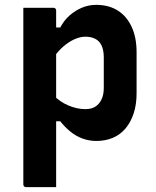

<svg xmlns="http://www.w3.org/2000/svg" viewBox="-20 -570 640 790"><path d="M76 -538Q98 -538 118 -538Q138 -538 158.5 -538Q179 -538 200 -538Q204 -538 206 -536.5Q208 -535 209.5 -533Q211 -531 211 -527Q211 -436 211 -345Q211 -254 211 -163Q211 -72 211 19Q211 110 211 200Q190 200 169.5 200Q149 200 129 200Q109 200 87 200Q84 200 81.5 198.5Q79 197 77.5 194.5Q76 192 76 189Q76 111 76 33Q76 -45 76 -124Q76 -203 76 -281Q76 -359 76 -437Q76 -465 76 -490Q76 -515 76 -538ZM376 -550Q427 -550 464 -527Q501 -504 521.5 -460Q542 -416 542 -355V-186Q542 -140 530 -103.5Q518 -67 496.5 -41.5Q475 -16 444.5 -3Q414 10 376 10Q347 10 319.5 0Q292 -10 269 -29Q246 -48 228 -71H199V-179Q226 -151 261.5 -136Q297 -121 331 -121Q356 -121 372 -131Q388 -141 397.5 -160.5Q407 -180 407 -208V-333Q407 -357 401.5 -373.5Q396 -390 386 -400Q377 -409 363 -414Q349 -419 331 -419Q310 -419 286.5 -408.5Q263 -398 241 -379Q219 -360 200 -333V-457H228Q244 -487 267 -507Q290 -527 317.5 -538.5Q345 -550 376 -550Z"/></svg>

Font: RecMonoLinear Nerd Font Mono
Style: Bold
Weight: 700
Monospace: yes
Version: Version 1.085; ttfautohint (v1.8.4.7-5d5b);Nerd Fonts 3.2.1